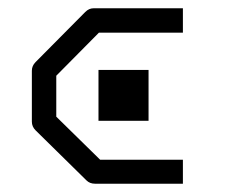

<svg xmlns="http://www.w3.org/2000/svg" viewBox="-20 -495 580 464"><path d="M422 -475V-416H219L116 -312V-213L222 -109H422V-51H210Q197 -51 189 -59L66 -180Q57 -189 57 -201V-324Q57 -336 66 -345L186 -466Q195 -475 206 -475ZM218 -326H339V-203H218Z"/></svg>

Font: 3270 Nerd Font
Style: Regular
Weight: 400
Monospace: yes
Version: Version 3.0.1;Nerd Fonts 3.3.0